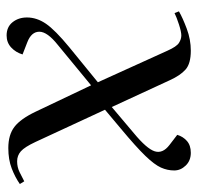

<svg xmlns="http://www.w3.org/2000/svg" viewBox="-28 -538 583 566"><g transform="rotate(90 263.0 -255.5)"><path d="M296 -294 373 -359Q419 -397 426.5 -420.5Q434 -444 408 -464L378 -487Q383 -504 396 -515.5Q409 -527 431 -527Q454 -527 468.5 -512Q483 -497 483 -478Q483 -458 474.5 -439Q466 -420 440 -393Q414 -366 360 -321L304 -274L399 -69Q414 -37 426.5 -26Q439 -15 456 -15Q473 -15 487.5 -22Q502 -29 515 -36L523 -23Q503 -9 477 1Q451 11 417 11Q378 11 354.5 -7Q331 -25 310 -69L232 -233L113 -135Q74 -104 74 -80.5Q74 -57 105 -45L141 -31Q135 -11 120.5 2.5Q106 16 85 16Q60 16 46 -1.5Q32 -19 32 -44Q32 -73 50.5 -100Q69 -127 120 -169L223 -253L130 -458Q118 -485 107 -492Q96 -499 85 -499Q74 -499 52.5 -492Q31 -485 19 -479L14 -492Q33 -503 65 -515Q97 -527 130 -527Q168 -527 185.5 -511.5Q203 -496 217 -465Z"/></g></svg>

Font: Literata 72pt
Style: Italic
Weight: 400
Italic angle: -2°
Designer: Latin by Veronika Burian and Jose Scaglione. Greek by Irene Vlachou. Cyrillic by Vera Evstafieva
Foundry: TypeTogether
Version: Version 3.002